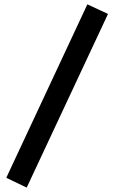

<svg xmlns="http://www.w3.org/2000/svg" viewBox="-20 -809 530 881"><path d="M8.8 6.8 380.9 -789.1 475.6 -745.1 102.5 51.8Z"/></svg>

Font: News Cycle
Style: Bold
Weight: 700
Version: Version 0.5.1